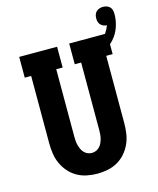

<svg xmlns="http://www.w3.org/2000/svg" viewBox="-129 -974 881 1072"><g transform="rotate(-15 311.0 -438.0)"><path d="M300 8Q270 8 240 2Q210 -4 183.5 -19Q157 -34 137 -57Q117 -80 104.5 -107.5Q92 -135 87.5 -165Q83 -195 83 -226V-615H46V-735H265V-615H228V-226Q228 -213 229 -200.5Q230 -188 233 -176Q236 -164 241.5 -152Q247 -140 255.5 -131Q264 -122 275.5 -117Q287 -112 300 -112Q313 -112 324.5 -117Q336 -122 344.5 -131Q353 -140 358.5 -152Q364 -164 367 -176Q370 -188 371 -200.5Q372 -213 372 -226V-615H335V-735H554V-615H517V-226Q517 -195 512.5 -165Q508 -135 495.5 -107.5Q483 -80 463 -57Q443 -34 416.5 -19Q390 -4 360 2Q330 8 300 8ZM444 -615 427 -666Q449 -672 470.5 -681Q492 -690 511 -704Q530 -718 543.5 -737.5Q557 -757 565 -779Q555 -779 545.5 -783Q536 -787 529 -794.5Q522 -802 519.5 -811.5Q517 -821 517 -831Q517 -842 520 -852Q523 -862 530.5 -869.5Q538 -877 548.5 -880.5Q559 -884 569 -884Q580 -884 591 -880.5Q602 -877 609.5 -869Q617 -861 619.5 -850Q622 -839 622 -828Q622 -791 609.5 -754.5Q597 -718 572 -690Q547 -662 513.5 -644Q480 -626 444 -615Z"/></g></svg>

Font: Iosevka Etoile Heavy
Style: Regular
Weight: 900
Designer: Belleve Invis
Foundry: Belleve Invis
Version: Version 22.1.2; ttfautohint (v1.8.4)